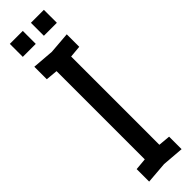

<svg xmlns="http://www.w3.org/2000/svg" viewBox="-294 -842 837 837"><g transform="rotate(-45 125.0 -423.0)"><path d="M25 4V-73L80 -78V-622L25 -627V-704L125 -696L225 -704V-627L170 -622V-78L225 -73V4L125 -4ZM20 -770V-850H100V-770ZM150 -770V-850H230V-770Z"/></g></svg>

Font: Tektur Condensed
Style: Regular
Weight: 400
Width: 3
Designer: Adam Jagosz
Foundry: Adam Jagosz
Version: Version 1.005;gftools[0.9.30]